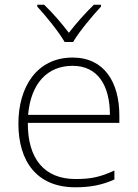

<svg xmlns="http://www.w3.org/2000/svg" viewBox="-20 -784 585 814"><path d="M254 -606H290C314 -648 371 -716 408 -756V-764H378C342 -729 301 -683 272 -645C243 -683 204 -729 167 -764H138V-756C175 -716 230 -648 254 -606ZM288 -540C136 -540 58 -415 58 -260C58 -100 136 10 299 10C365 10 413 0 465 -23V-61C404 -33 365 -25 300 -25C169 -25 97 -110 98 -263H486V-294C486 -434 423 -540 288 -540ZM288 -505C395 -505 446 -421 446 -297H99C111 -432 182 -505 288 -505Z"/></svg>

Font: Noto Sans Malayalam ExtraLight
Style: Regular
Weight: 200
Designer: Jelle Bosma - Monotype Design Team
Foundry: Monotype Imaging Inc.
Version: Version 2.104